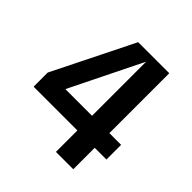

<svg xmlns="http://www.w3.org/2000/svg" viewBox="-181 -821 962 962"><g transform="rotate(45 300.0 -340.0)"><path d="M356 0V-151.9H45.9V-252L258.8 -680.2H479V-255.9H562V-151.9H479V0ZM167 -255.9H356V-639.2Z"/></g></svg>

Font: TASA Orbiter Text SemiBold
Style: Regular
Weight: 600
Designer: Weizhong Zhang
Version: Version 1.000;Glyphs 3.1.2 (3151)